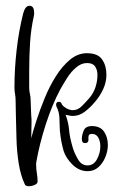

<svg xmlns="http://www.w3.org/2000/svg" viewBox="-20 -603 421 664"><path d="M80 41Q69 41 66 35Q51 3 44.5 -39Q38 -81 37 -124Q36 -167 35 -202Q35 -213 34.5 -227Q34 -241 34 -254Q34 -268 32 -278Q30 -288 30 -301Q30 -364 37.5 -430Q45 -496 60 -556Q67 -583 82 -583Q98 -583 98 -559Q98 -556 98 -553Q98 -550 97 -547Q87 -503 84 -455.5Q81 -408 81 -360V-301Q81 -288 83.5 -278Q86 -268 86 -255Q86 -242 87 -228Q88 -214 88 -203Q89 -197 89 -190.5Q89 -184 89 -177Q89 -164 88.5 -151Q88 -138 88 -125Q94 -149 106 -186Q118 -223 134.5 -263.5Q151 -304 173 -339Q195 -374 222 -396.5Q249 -419 281 -419Q318 -419 333 -397.5Q348 -376 348 -345Q348 -319 337 -295Q326 -271 308 -250Q292 -231 273 -216.5Q254 -202 231 -202Q226 -202 220 -203.5Q214 -205 207 -206Q217 -178 219 -153Q221 -128 232 -91Q238 -72 250 -51.5Q262 -31 283 -31Q304 -31 315.5 -52.5Q327 -74 327 -97Q327 -114 320 -127Q313 -140 298 -140Q288 -140 286.5 -133Q285 -126 286 -121V-120Q286 -108 274 -108Q263 -108 263 -122Q263 -136 269.5 -151.5Q276 -167 298 -167Q327 -167 340 -147.5Q353 -128 353 -102Q353 -81 344.5 -60Q336 -39 320.5 -25Q305 -11 283 -11Q254 -11 231 -33.5Q208 -56 200 -81Q195 -99 192 -115Q189 -131 187 -152Q186 -172 185.5 -194Q185 -216 175 -235V-236Q174 -238 174 -241Q174 -251 184 -251Q190 -251 193 -245V-244Q196 -237 208 -229.5Q220 -222 232 -222Q249 -222 263 -236Q277 -250 290 -265Q304 -282 310.5 -302.5Q317 -323 317 -344Q317 -361 309 -373Q301 -385 281 -385Q261 -385 243 -369.5Q225 -354 211.5 -332.5Q198 -311 188 -293Q160 -240 138.5 -173.5Q117 -107 106 -45Q105 -42 105 -39Q105 -36 105 -33Q105 -19 107.5 -4Q110 11 110 25Q110 32 100 36.5Q90 41 80 41Z"/></svg>

Font: Ruge Boogie
Style: Regular
Weight: 400
Designer: Robert E. Leuschke
Foundry: Robert E. Leuschke
Version: Version 1.010; ttfautohint (v1.8.3)